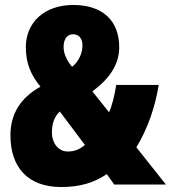

<svg xmlns="http://www.w3.org/2000/svg" viewBox="-20 -743 688 773"><path d="M275 -723C159 -723 84 -653 84 -553C84 -489 104 -441 143 -394C62 -349 22 -284 22 -198C22 -71 91 10 226 10C304 10 359 -8 410 -42L440 0H648L529 -150C576 -227 605 -315 619 -401H448C440 -354 431 -317 419 -291L352 -375C418 -424 460 -481 460 -553C460 -658 395 -723 275 -723ZM274 -605C296 -605 312 -590 312 -560C312 -529 297 -495 270 -474C247 -502 236 -529 236 -554C236 -589 253 -605 274 -605ZM221 -294 322 -159C301 -143 282 -133 253 -133C212 -133 189 -171 189 -208C189 -246 199 -274 221 -294Z"/></svg>

Font: Noto Sans Lao ExtraCondensed Black
Style: Regular
Weight: 900
Width: 2
Designer: Monotype Design Team
Foundry: Monotype Imaging Inc.
Version: Version 2.003